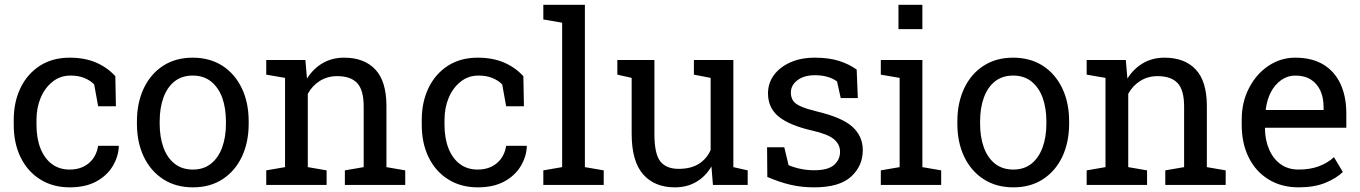

<svg xmlns="http://www.w3.org/2000/svg" viewBox="-20 -782 5752 812"><path d="M274.9 10.3Q203.6 10.3 149.9 -23.4Q96.7 -56.6 67.4 -116.2Q38.1 -175.8 38.1 -253.9V-274.4Q38.1 -350.6 66.4 -409.2Q94.7 -468.8 147.9 -503.4Q201.2 -538.1 274.9 -538.1Q338.9 -538.1 387 -517.1Q435.1 -496.1 467.8 -459.5L470.2 -332.5H395L378.4 -424.8Q361.8 -441.9 336.9 -452.1Q312 -462.4 278.3 -462.4Q234.9 -462.4 203.1 -437Q170.4 -411.6 152.3 -369.1Q134.3 -326.7 134.3 -274.4V-253.9Q134.3 -196.8 151.4 -153.8Q168.5 -111.3 199.7 -88.1Q231 -64.9 274.4 -64.9Q323.2 -64.9 355.5 -91.8Q387.7 -118.7 395 -165.5H481.4L482.4 -162.6Q480.5 -118.2 455.6 -77.6Q431.2 -38.1 386 -13.9Q340.8 10.3 274.9 10.3Z M795.9 10.3Q723.1 10.3 669.9 -24.4Q616.7 -59.1 587.9 -119.6Q559.1 -180.2 559.1 -258.3V-269Q559.1 -346.7 587.9 -408.2Q616.7 -469.2 669.7 -503.7Q722.7 -538.1 794.9 -538.1Q867.7 -538.1 921.4 -503.4Q974.1 -468.8 1002.9 -408.2Q1031.7 -347.7 1031.7 -269V-258.3Q1031.7 -180.7 1002.9 -119.1Q974.1 -58.6 921.4 -24.2Q868.7 10.3 795.9 10.3ZM795.9 -64.9Q841.8 -64.9 873 -90.3Q903.8 -115.2 919.7 -158.9Q935.5 -202.6 935.5 -258.3V-269Q935.5 -324.2 919.9 -368.7Q903.8 -412.1 872.6 -437.3Q841.3 -462.4 794.9 -462.4Q749.5 -462.4 717.8 -437.5Q686.5 -412.1 670.9 -368.4Q655.3 -324.7 655.3 -269V-258.3Q655.3 -203.1 670.9 -159.2Q686.5 -115.2 718 -90.1Q749.5 -64.9 795.9 -64.9Z M1281.7 -385.3V-75.2L1361.3 -61.5V0H1106V-61.5L1185.5 -75.2V-452.6L1106 -466.3V-528.3H1271.5L1278.3 -449.7Q1304.7 -491.7 1344.5 -514.9Q1384.3 -538.1 1435.1 -538.1Q1520.5 -538.1 1567.4 -488Q1614.3 -438 1614.3 -333.5V-75.2L1693.8 -61.5V0H1438.5V-61.5L1518.1 -75.2V-331.5Q1518.1 -401.4 1490.5 -430.7Q1462.9 -460 1406.2 -460Q1364.7 -460 1332.8 -439.9Q1300.8 -419.9 1281.7 -385.3Z M2000.5 10.3Q1929.2 10.3 1875.5 -23.4Q1822.3 -56.6 1793 -116.2Q1763.7 -175.8 1763.7 -253.9V-274.4Q1763.7 -350.6 1792 -409.2Q1820.3 -468.8 1873.5 -503.4Q1926.8 -538.1 2000.5 -538.1Q2064.5 -538.1 2112.5 -517.1Q2160.6 -496.1 2193.4 -459.5L2195.8 -332.5H2120.6L2104 -424.8Q2087.4 -441.9 2062.5 -452.1Q2037.6 -462.4 2003.9 -462.4Q1960.4 -462.4 1928.7 -437Q1896 -411.6 1877.9 -369.1Q1859.9 -326.7 1859.9 -274.4V-253.9Q1859.9 -196.8 1877 -153.8Q1894 -111.3 1925.3 -88.1Q1956.5 -64.9 2000 -64.9Q2048.8 -64.9 2081.1 -91.8Q2113.3 -118.7 2120.6 -165.5H2207L2208 -162.6Q2206.1 -118.2 2181.2 -77.6Q2156.7 -38.1 2111.6 -13.9Q2066.4 10.3 2000.5 10.3Z M2357.4 -75.2V-686L2277.8 -699.7V-761.7H2453.6V-75.2L2533.2 -61.5V0H2277.8V-61.5Z M2834 10.3Q2748 10.3 2699.7 -44.9Q2651.4 -100.1 2651.4 -216.8V-452.6L2590.8 -466.3V-528.3H2747.6V-215.8Q2747.6 -131.3 2772.5 -99.6Q2797.4 -67.9 2850.1 -67.9Q2901.4 -67.9 2934.8 -88.6Q2968.3 -109.4 2985.4 -147.5V-452.6L2914.6 -466.3V-528.3H3081.5V-75.2L3142.1 -61.5V0H2995.1L2988.8 -78.1Q2963.9 -35.6 2924.6 -12.7Q2885.3 10.3 2834 10.3Z M3423.3 10.3Q3370.1 10.3 3323.7 -0.5Q3277.3 -11.2 3225.1 -33.7L3224.1 -159.2H3296.9L3314.9 -83.5Q3366.7 -62 3423.3 -62Q3481.9 -62 3507.3 -84.5Q3532.7 -106.9 3532.7 -140.1Q3532.7 -171.4 3507.1 -193.1Q3481.4 -214.8 3414.1 -230Q3318.4 -252 3273.2 -288.8Q3228 -325.7 3228 -387.2Q3228 -430.2 3252.9 -464.4Q3277.8 -498 3322.3 -518.1Q3366.7 -538.1 3425.8 -538.1Q3485.8 -538.1 3528.6 -524.4Q3571.3 -510.7 3603 -487.8L3607.9 -367.2H3535.6L3520 -437.5Q3484.4 -463.9 3425.8 -463.9Q3380.9 -463.9 3352.8 -442.9Q3324.7 -421.9 3324.7 -390.1Q3324.7 -372.1 3333 -357.9Q3341.8 -342.8 3368.2 -331.5Q3394.5 -320.3 3431.2 -311.5Q3541.5 -285.6 3585.2 -245.6Q3628.9 -205.6 3628.9 -147Q3628.9 -80.1 3579.3 -34.9Q3529.8 10.3 3423.3 10.3Z M3779.8 -658.7V-761.7H3880.9V-658.7ZM3784.7 -75.2V-452.6L3705.1 -466.3V-528.3H3880.9V-75.2L3960.4 -61.5V0H3705.1V-61.5Z M4265.6 10.3Q4192.9 10.3 4139.6 -24.4Q4086.4 -59.1 4057.6 -119.6Q4028.8 -180.2 4028.8 -258.3V-269Q4028.8 -346.7 4057.6 -408.2Q4086.4 -469.2 4139.4 -503.7Q4192.4 -538.1 4264.6 -538.1Q4337.4 -538.1 4391.1 -503.4Q4443.8 -468.8 4472.7 -408.2Q4501.5 -347.7 4501.5 -269V-258.3Q4501.5 -180.7 4472.7 -119.1Q4443.8 -58.6 4391.1 -24.2Q4338.4 10.3 4265.6 10.3ZM4265.6 -64.9Q4311.5 -64.9 4342.8 -90.3Q4373.5 -115.2 4389.4 -158.9Q4405.3 -202.6 4405.3 -258.3V-269Q4405.3 -324.2 4389.6 -368.7Q4373.5 -412.1 4342.3 -437.3Q4311 -462.4 4264.6 -462.4Q4219.2 -462.4 4187.5 -437.5Q4156.2 -412.1 4140.6 -368.4Q4125 -324.7 4125 -269V-258.3Q4125 -203.1 4140.6 -159.2Q4156.2 -115.2 4187.7 -90.1Q4219.2 -64.9 4265.6 -64.9Z M4751.5 -385.3V-75.2L4831.1 -61.5V0H4575.7V-61.5L4655.3 -75.2V-452.6L4575.7 -466.3V-528.3H4741.2L4748 -449.7Q4774.4 -491.7 4814.2 -514.9Q4854 -538.1 4904.8 -538.1Q4990.2 -538.1 5037.1 -488Q5084 -438 5084 -333.5V-75.2L5163.6 -61.5V0H4908.2V-61.5L4987.8 -75.2V-331.5Q4987.8 -401.4 4960.2 -430.7Q4932.6 -460 4876 -460Q4834.5 -460 4802.5 -439.9Q4770.5 -419.9 4751.5 -385.3Z M5472.2 10.3Q5398.9 10.3 5344.7 -23.4Q5290.5 -56.6 5261 -116.2Q5231.4 -175.8 5231.4 -253.9V-275.4Q5231.4 -351.1 5262.7 -410.2Q5293.5 -469.7 5345 -503.9Q5396.5 -538.1 5457.5 -538.1Q5528.8 -538.1 5577.1 -508.8Q5625 -479.5 5649.4 -426.5Q5673.8 -373.5 5673.8 -301.8V-241.7H5331.1L5329.6 -239.3Q5330.1 -189.5 5347.7 -149.4Q5364.7 -109.9 5396.2 -87.4Q5427.7 -64.9 5472.2 -64.9Q5521 -64.9 5557.9 -78.9Q5594.7 -92.8 5621.6 -117.2L5659.2 -54.7Q5630.9 -27.3 5584.2 -8.5Q5537.6 10.3 5472.2 10.3ZM5333 -319.3 5334 -316.9H5577.6V-329.6Q5577.6 -368.2 5564.5 -397.9Q5550.8 -428.2 5524.2 -445.3Q5497.6 -462.4 5457.5 -462.4Q5425.8 -462.4 5398.9 -443.8Q5344.2 -404.3 5333 -319.3Z"/></svg>

Font: Battambang
Style: Regular
Weight: 400
Designer: Danh Hong
Version: Version 8.002; ttfautohint (v1.8.3)